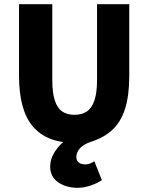

<svg xmlns="http://www.w3.org/2000/svg" viewBox="-20 -671 708 918"><path d="M352 227Q296 227 258 200.5Q220 174 220 126Q220 87 244 51.5Q268 16 296 -2L336 12Q270 12 220.5 -7.5Q171 -27 137.5 -66Q104 -105 87.5 -165.5Q71 -226 71 -308V-651H230V-290Q230 -228 242 -191Q254 -154 277.5 -138Q301 -122 336 -122Q371 -122 395 -138Q419 -154 431.5 -191Q444 -228 444 -290V-651H598V-308Q598 -214 578 -151Q558 -88 517 -50Q476 -12 412 8Q389 16 374 27.5Q359 39 352 52.5Q345 66 345 79Q345 98 357 106.5Q369 115 388 115Q401 115 412.5 110Q424 105 431 100L467 190Q446 205 413.5 216Q381 227 352 227Z"/></svg>

Font: Source Sans 3 ExtraBold
Style: Regular
Weight: 800
Designer: Paul D. Hunt
Foundry: Adobe
Version: Version 3.052;hotconv 1.1.0;makeotfexe 2.6.0